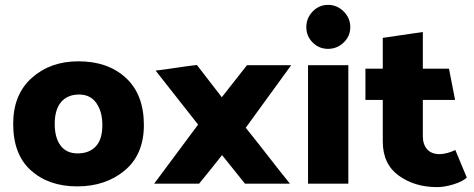

<svg xmlns="http://www.w3.org/2000/svg" viewBox="-20 -752 1941 786"><path d="M301 -501Q422 -501 495.5 -433Q569 -365 569 -240Q569 -120 491 -54.5Q413 11 296 11Q180 11 107 -54Q34 -119 34 -245Q34 -365 110 -433Q186 -501 301 -501ZM298 -124Q345 -124 372 -152.5Q399 -181 399 -240Q399 -295 374.5 -330Q350 -365 304 -365Q256 -365 230 -334Q204 -303 204 -245Q204 -188 228 -156Q252 -124 298 -124Z M611 0 791 -242 617 -463Q659 -468 701 -474.5Q743 -481 786 -486L888 -354L991 -485H1172L986 -229Q1032 -172 1076.5 -114.5Q1121 -57 1167 0H983L889 -117Q866 -88 842.5 -58.5Q819 -29 795 0Z M1414 -641Q1414 -604 1387 -578Q1360 -552 1323 -552Q1286 -552 1260 -578Q1234 -604 1234 -641Q1234 -678 1260 -705Q1286 -732 1323 -732Q1360 -732 1387 -705Q1414 -678 1414 -641ZM1406 -485V0H1241V-485Z M1769 14Q1678 14 1612.5 -33Q1547 -80 1547 -173V-343H1476V-471H1547V-597L1711 -621V-471H1818L1843 -343H1711V-194Q1711 -161 1728.5 -141Q1746 -121 1780 -121Q1793 -121 1810.5 -125.5Q1828 -130 1844 -138L1891 -25Q1874 -9 1837 2.5Q1800 14 1769 14Z"/></svg>

Font: Palanquin Dark SemiBold
Style: Regular
Weight: 600
Designer: Pria Ravichandran
Version: Version 1.001